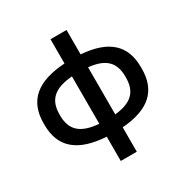

<svg xmlns="http://www.w3.org/2000/svg" viewBox="-192 -836 1131 1172"><g transform="rotate(-30 374.0 -250.0)"><path d="M31 -256V-244C31 -86 127 -4 324 8V179H437V7C626 -7 717 -89 717 -244V-256C717 -411 626 -493 437 -507V-679H324V-508C127 -496 31 -414 31 -256ZM142 -247V-253C142 -357 197 -407 324 -417V-83C197 -93 142 -143 142 -247ZM437 -84V-416C555 -404 606 -354 606 -253V-247C606 -146 555 -96 437 -84Z"/></g></svg>

Font: LT Wave Medium
Style: Regular
Weight: 500
Designer: Daniel Lyons
Version: Version 2.5 (Glyphs App)